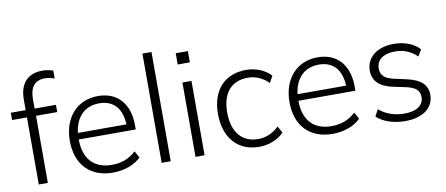

<svg xmlns="http://www.w3.org/2000/svg" viewBox="-67 -1003 2959 1274"><g transform="rotate(-10 1413.0 -366.0)"><path d="M107 0H168V-452H311V-501H167V-565C167 -646 202 -687 268 -687C293 -687 317 -680 333 -674V-728C316 -734 285 -740 261 -740C162 -740 107 -680 107 -572V-501H7V-452H107Z M607 8C680 8 753 -17 796 -61L771 -106C722 -61 669 -44 608 -44C490 -44 420 -115 420 -248H804V-276C804 -420 727 -510 595 -510C455 -510 360 -407 360 -249C360 -87 455 8 607 8ZM422 -292C434 -395 495 -461 594 -461C692 -461 745 -398 749 -292Z M935 0H996V-736H935Z M1163 0H1224V-501H1163ZM1153 -624H1235V-700H1153Z M1593 8C1654 8 1719 -16 1759 -59L1734 -104C1692 -62 1641 -44 1595 -44C1486 -44 1421 -119 1421 -253C1421 -386 1486 -457 1595 -457C1643 -457 1693 -439 1734 -397L1759 -442C1720 -485 1657 -510 1593 -510C1451 -510 1359 -417 1359 -254C1359 -92 1449 8 1593 8Z M2087 8C2160 8 2233 -17 2276 -61L2251 -106C2202 -61 2149 -44 2088 -44C1970 -44 1900 -115 1900 -248H2284V-276C2284 -420 2207 -510 2075 -510C1935 -510 1840 -407 1840 -249C1840 -87 1935 8 2087 8ZM1902 -292C1914 -395 1975 -461 2074 -461C2172 -461 2225 -398 2229 -292Z M2577 8C2693 8 2769 -47 2769 -135C2769 -203 2725 -243 2635 -263L2545 -283C2487 -296 2462 -323 2462 -366C2462 -422 2505 -459 2588 -459C2644 -459 2695 -439 2735 -399L2761 -443C2723 -486 2658 -510 2587 -510C2472 -510 2401 -448 2401 -363C2401 -296 2442 -251 2528 -232L2618 -213C2682 -199 2709 -175 2709 -131C2709 -76 2663 -42 2579 -42C2516 -42 2458 -60 2409 -101L2385 -56C2428 -15 2499 8 2577 8Z"/></g></svg>

Font: Poppy and Pepper Light
Style: Regular
Weight: 300
Designer: Thy Ha
Foundry: Thy Ha
Version: Version 0.001;Glyphs 3.2 (3227)